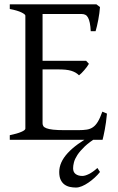

<svg xmlns="http://www.w3.org/2000/svg" viewBox="-20 -635 536 872"><path d="M465.8 -119.1Q461.9 -77.1 455.8 -45.7Q449.7 -14.2 445.8 0H24.4V-21Q57.6 -27.8 76.4 -35.9Q95.2 -43.9 95.2 -50.8V-564Q95.2 -569.8 77.4 -578.6Q59.6 -587.4 24.4 -594.2V-615.2H418L434.1 -603Q433.1 -590.3 431.2 -575.2Q429.2 -560.1 426.3 -544.9Q423.3 -529.8 420.2 -516.1Q417 -502.4 414.1 -493.2H392.1Q391.1 -515.6 387.9 -530.8Q384.8 -545.9 379.9 -554.9Q375 -564 367.9 -567.6Q360.8 -571.3 352.1 -571.3H173.3V-358.9H371.1L383.8 -345.2Q379.9 -338.4 374.3 -330.8Q368.7 -323.2 362.5 -316.2Q356.4 -309.1 350.3 -303Q344.2 -296.9 338.9 -293Q331.5 -300.3 323 -305.2Q314.5 -310.1 303.5 -313.5Q292.5 -316.9 277.6 -318.4Q262.7 -319.8 242.2 -319.8H173.3V-75.2Q173.3 -67.9 176.8 -62.3Q180.2 -56.6 190.9 -52.5Q201.7 -48.3 221.2 -46.1Q240.7 -43.9 272.9 -43.9H335.9Q358.4 -43.9 374.3 -46.4Q390.1 -48.8 402.3 -57.4Q414.6 -65.9 424.6 -82.5Q434.6 -99.1 444.8 -127.9L465.8 -119.1ZM434.1 146Q423.8 159.2 409.9 171.9Q396 184.6 381.3 194.6Q366.7 204.6 352.1 210.7Q337.4 216.8 325.2 216.8Q311 216.8 297.4 213.9Q283.7 210.9 272.9 203.1Q262.2 195.3 255.6 181.6Q249 168 249 146Q249 102.1 287.4 60.3Q325.7 18.6 399.4 -21L421.4 -11.7Q386.2 9.8 364.7 30.3Q343.3 50.8 331.5 68.8Q319.8 86.9 315.9 102.1Q312 117.2 312 128.9Q312 147 323.7 155.5Q335.4 164.1 354 164.1Q366.2 164.1 384 155.3Q401.9 146.5 422.4 127.9L434.1 146Z"/></svg>

Font: Gentium
Style: Regular
Weight: 400
Designer: J. Victor Gaultney
Version: Version 1.03; 2011; OFL 1.1 release